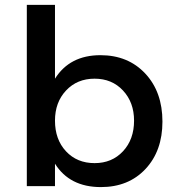

<svg xmlns="http://www.w3.org/2000/svg" viewBox="-20 -762 720 786"><path d="M89.8 0V-742.2H205.1V-439.9Q265.6 -536.1 391.1 -536.1Q504.4 -536.1 574.7 -460.9Q645 -385.7 645 -264.2Q645 -144.5 575.7 -70.3Q506.3 3.9 393.1 3.9Q265.1 3.9 205.1 -91.8V0ZM205.1 -268.1Q205.1 -190.9 250.2 -142.6Q295.4 -94.2 367.2 -94.2Q438.5 -94.2 483.6 -142.8Q528.8 -191.4 528.8 -268.1Q528.8 -342.8 483.6 -391.4Q438.5 -439.9 367.2 -439.9Q295.9 -439.9 250.5 -391.6Q205.1 -343.3 205.1 -268.1Z"/></svg>

Font: Trueno
Style: Regular
Weight: 400
Designer: Julieta Ulanovsky
Foundry: Julieta Ulanovsky
Version: Version 3.001b | FøM Fix